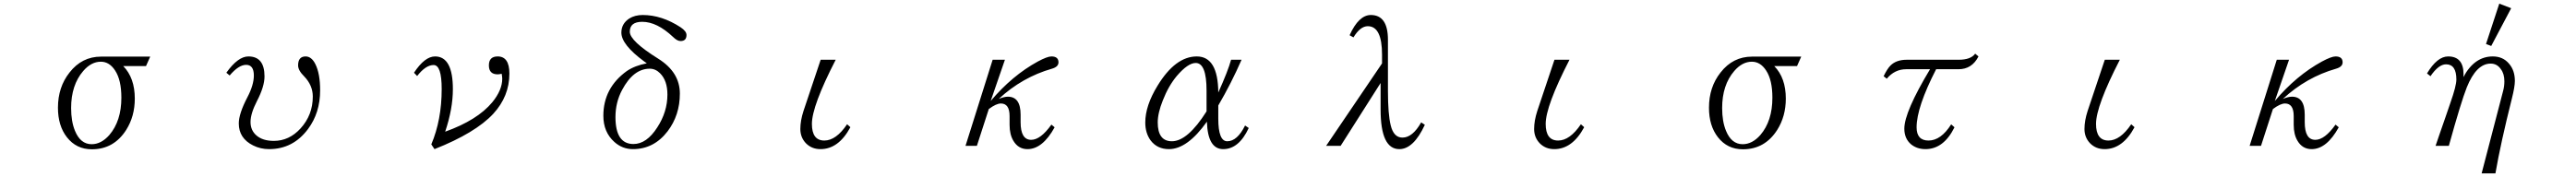

<svg xmlns="http://www.w3.org/2000/svg" viewBox="-20 -850 14040 966"><path d="M775.9 -489.3H651.9Q714.8 -424.8 714.8 -312Q714.8 -215.3 668 -141.1Q600.6 -35.2 481 -35.2Q396 -35.2 344.7 -101.1Q295.9 -163.6 295.9 -262.2Q295.9 -374.5 358.9 -454.1Q426.3 -541 530.8 -541H798.8ZM529.8 -513.2Q477.1 -513.2 433.6 -462.4Q367.7 -385.7 367.7 -260.3Q367.7 -187 388.7 -136.2Q418.5 -63 479.5 -63Q531.7 -63 575.7 -112.8Q641.6 -189.5 641.6 -316.9Q641.6 -413.6 607.4 -465.3Q576.2 -513.2 529.8 -513.2Z M1213.9 -453.1Q1277.3 -542 1334 -542Q1421.9 -542 1421.9 -433.1Q1421.9 -377.9 1380.9 -298.8Q1345.7 -230.5 1345.7 -184.1Q1345.7 -138.7 1377.9 -110.8Q1412.1 -81.1 1472.7 -81.1Q1556.2 -81.1 1618.2 -148.9Q1685.1 -222.2 1685.1 -323.2Q1685.1 -384.3 1638.2 -433.1Q1605 -465.8 1605 -493.2Q1605 -542 1646 -542Q1678.2 -542 1699.2 -500Q1725.1 -448.2 1725.1 -356.9Q1725.1 -234.4 1659.2 -146Q1577.6 -36.1 1446.8 -36.1Q1399.9 -36.1 1359.9 -56.2Q1281.7 -95.2 1281.7 -176.3Q1281.7 -229.5 1328.6 -319.3Q1363.8 -386.2 1363.8 -438Q1363.8 -496.1 1321.8 -496.1Q1280.8 -496.1 1231.9 -438Z M2236.8 -453.1Q2295.4 -542 2351.6 -542Q2448.7 -542 2448.7 -363.3Q2448.7 -255.9 2406.7 -131.3Q2582.5 -194.3 2663.6 -292Q2717.8 -358.4 2717.8 -420.4Q2717.8 -429.7 2714.8 -447.3Q2700.2 -444.3 2692.9 -444.3Q2645 -444.3 2645 -493.2Q2645 -542 2692.9 -542Q2756.8 -542 2756.8 -448.2Q2756.8 -324.7 2668.9 -229Q2571.8 -124.5 2348.6 -36.1L2331.1 -62Q2387.7 -195.8 2387.7 -364.3Q2387.7 -495.1 2343.8 -495.1Q2300.3 -495.1 2253.9 -435.1Z M3505.9 -504.4 3492.2 -514.2Q3367.2 -606 3367.2 -671.9Q3367.2 -720.7 3410.2 -749Q3440.9 -768.1 3483.4 -768.1Q3587.4 -768.1 3689.9 -701.2Q3722.2 -679.7 3722.2 -659.2Q3722.2 -626 3689.9 -626Q3671.4 -626 3649.4 -647.9Q3561.5 -731 3481 -731Q3413.1 -731 3413.1 -676.8Q3413.1 -626.5 3568.8 -529.3Q3686 -455.6 3686 -339.4Q3686 -221.2 3619.1 -133.3Q3544.4 -36.1 3430.2 -36.1Q3372.6 -36.1 3329.1 -75.2Q3269 -128.9 3269 -218.3Q3269 -370.1 3397 -462.4Q3440.9 -492.2 3505.9 -504.4ZM3522 -475.1Q3432.6 -475.1 3371.1 -358.9Q3335 -291.5 3335 -210.9Q3335 -64 3433.1 -64Q3504.9 -64 3563 -154.8Q3618.2 -239.7 3618.2 -334Q3618.2 -410.2 3578.1 -450.2Q3553.2 -475.1 3522 -475.1Z M4453.6 -523.9H4535.6Q4405.8 -271.5 4405.8 -173.8Q4405.8 -83 4473.6 -83Q4537.6 -83 4597.7 -171.9L4615.7 -155.8Q4551.3 -36.1 4452.6 -36.1Q4404.3 -36.1 4372.6 -68.8Q4342.8 -100.6 4342.8 -146Q4342.8 -191.4 4359.9 -244.1Z M5458 -523.9 5380.4 -298.8Q5497.1 -437.5 5637.2 -514.2Q5689 -542 5711.4 -542Q5750 -542 5750 -509.8Q5750 -485.4 5714.4 -475.1Q5552.2 -428.7 5424.3 -310.1Q5454.1 -322.3 5474.1 -322.3Q5543.5 -322.3 5543.5 -224.1V-183.1Q5543.5 -86.9 5601.1 -86.9Q5652.3 -86.9 5711.4 -169.9L5729 -155.3Q5663.1 -36.1 5581.1 -36.1Q5531.2 -36.1 5504.4 -81.1Q5483.4 -115.7 5483.4 -168.9V-216.3Q5483.4 -285.2 5436 -285.2Q5410.6 -285.2 5370.1 -254.9L5305.2 -54.2H5243.2L5391.1 -523.9Z M6787.1 -151.4Q6733.4 -36.1 6647.9 -36.1Q6563.5 -36.1 6559.1 -186Q6452.6 -36.1 6352.1 -36.1Q6288.1 -36.1 6252 -84Q6223.1 -124 6223.1 -181.2Q6223.1 -273.4 6290 -382.3Q6387.2 -542 6503.9 -542Q6619.6 -542 6621.1 -345.2Q6673.8 -461.9 6690.9 -523.9H6748Q6691.9 -395.5 6621.1 -274.4V-202.1Q6621.1 -79.1 6669.9 -79.1Q6724.6 -79.1 6767.1 -165ZM6557.1 -242.2V-356Q6557.1 -506.3 6498 -506.3Q6455.6 -506.3 6395 -435.5Q6349.1 -380.4 6318.8 -302.2Q6291 -232.9 6291 -182.1Q6291 -79.1 6368.2 -79.1Q6454.1 -79.1 6557.1 -242.2Z M7513.7 -503.9V-551.8Q7513.7 -707 7436 -707Q7395 -707 7357.9 -646L7336.9 -657.7Q7386.7 -768.1 7452.6 -768.1Q7545.9 -768.1 7545.9 -632.8V-354Q7545.9 -226.1 7561 -166Q7577.1 -99.1 7625 -99.1Q7680.2 -99.1 7727.1 -182.1L7747.1 -168.9Q7685.5 -36.1 7607.9 -36.1Q7505.9 -36.1 7505.9 -252V-397L7288.1 -54.2H7209Z M8453.6 -523.9H8535.6Q8405.8 -271.5 8405.8 -173.8Q8405.8 -83 8473.6 -83Q8537.6 -83 8597.7 -171.9L8615.7 -155.8Q8551.3 -36.1 8452.6 -36.1Q8404.3 -36.1 8372.6 -68.8Q8342.8 -100.6 8342.8 -146Q8342.8 -191.4 8359.9 -244.1Z M9775.9 -489.3H9651.9Q9714.8 -424.8 9714.8 -312Q9714.8 -215.3 9668 -141.1Q9600.6 -35.2 9481 -35.2Q9396 -35.2 9344.7 -101.1Q9295.9 -163.6 9295.9 -262.2Q9295.9 -374.5 9358.9 -454.1Q9426.3 -541 9530.8 -541H9798.8ZM9529.8 -513.2Q9477.1 -513.2 9433.6 -462.4Q9367.7 -385.7 9367.7 -260.3Q9367.7 -187 9388.7 -136.2Q9418.5 -63 9479.5 -63Q9531.7 -63 9575.7 -112.8Q9641.6 -189.5 9641.6 -316.9Q9641.6 -413.6 9607.4 -465.3Q9576.2 -513.2 9529.8 -513.2Z M10248 -434.1Q10267.6 -474.6 10285.2 -492.2Q10316.9 -523.9 10374 -523.9H10657.2Q10723.1 -523.9 10747.1 -557.1L10765.1 -542Q10729.5 -472.2 10656.2 -472.2H10534.2Q10427.7 -264.6 10427.7 -155.3Q10427.7 -83 10492.7 -83Q10560.5 -83 10616.2 -171.4L10634.3 -155.3Q10575.2 -36.1 10476.1 -36.1Q10430.2 -36.1 10397.9 -62Q10360.8 -93.3 10360.8 -147.9Q10360.8 -238.8 10501 -472.2H10371.1Q10308.1 -472.2 10265.1 -420.4Z M11453.6 -523.9H11535.6Q11405.8 -271.5 11405.8 -173.8Q11405.8 -83 11473.6 -83Q11537.6 -83 11597.7 -171.9L11615.7 -155.8Q11551.3 -36.1 11452.6 -36.1Q11404.3 -36.1 11372.6 -68.8Q11342.8 -100.6 11342.8 -146Q11342.8 -191.4 11359.9 -244.1Z M12458 -523.9 12380.4 -298.8Q12497.1 -437.5 12637.2 -514.2Q12689 -542 12711.4 -542Q12750 -542 12750 -509.8Q12750 -485.4 12714.4 -475.1Q12552.2 -428.7 12424.3 -310.1Q12454.1 -322.3 12474.1 -322.3Q12543.5 -322.3 12543.5 -224.1V-183.1Q12543.5 -86.9 12601.1 -86.9Q12652.3 -86.9 12711.4 -169.9L12729 -155.3Q12663.1 -36.1 12581.1 -36.1Q12531.2 -36.1 12504.4 -81.1Q12483.4 -115.7 12483.4 -168.9V-216.3Q12483.4 -285.2 12436 -285.2Q12410.6 -285.2 12370.1 -254.9L12305.2 -54.2H12243.2L12391.1 -523.9Z M13507.8 96.2 13625 -354Q13631.8 -379.4 13631.8 -406.2Q13631.8 -447.3 13612.8 -472.2Q13592.3 -502.9 13557.1 -502.9Q13479 -502.9 13426.8 -373Q13396 -295.4 13329.1 -54.2H13256.8L13275.9 -110.4Q13288.1 -145.5 13312.5 -215.8Q13330.1 -266.6 13337.9 -290Q13370.1 -381.3 13370.1 -416Q13370.1 -499 13314 -499Q13272.9 -499 13229 -434.1L13210 -449.2Q13265.6 -542 13325.2 -542Q13409.2 -542 13409.2 -444.3Q13409.2 -436 13408.2 -429.2Q13468.3 -542 13568.8 -542Q13624 -542 13656.7 -502.9Q13689 -466.3 13689 -408.2Q13689 -377 13672.9 -313Q13611.8 -70.3 13583 96.2ZM13604 -830.1 13668.9 -805.2 13560.1 -599.1 13531.7 -609.9Z"/></svg>

Font: I.Ming
Style: Regular
Weight: 400
Designer: Ichiten Fonts Project
Version: Version 6.11; Dec 27, 2019